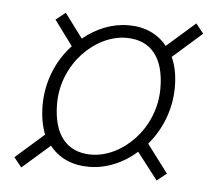

<svg xmlns="http://www.w3.org/2000/svg" viewBox="-39 -580 550 497"><g transform="rotate(5 236.0 -332.0)"><path d="M33 -128 105 -191C128 -161 163 -145 207 -145C252 -145 297 -164 331 -195L385 -125L410 -145L355 -218C389 -258 411 -311 411 -370C411 -399 406 -426 396 -447L472 -514L452 -539L378 -474C355 -503 321 -519 278 -519C235 -519 194 -502 160 -474L113 -537L88 -517L136 -452C98 -412 74 -355 74 -294C74 -264 79 -239 87 -218L13 -153ZM210 -177C146 -177 111 -221 111 -301C111 -405 195 -486 275 -486C339 -486 374 -443 374 -363C374 -258 290 -177 210 -177Z"/></g></svg>

Font: Source Sans Pro Light
Style: Italic
Weight: 300
Italic angle: -11°
Designer: Paul D. Hunt
Foundry: Adobe Systems Incorporated
Version: Version 3.006;hotconv 1.0.111;makeotfexe 2.5.65597